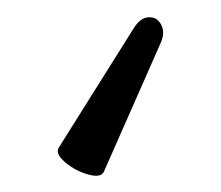

<svg xmlns="http://www.w3.org/2000/svg" viewBox="-20 -41 262 228"><path d="M49.8 134.3 138.7 -7.3Q146.5 -20 156.5 -20.5Q166.5 -21 171.4 -11.7Q176.3 -2.4 170.9 9.8L103.5 162.6Q100.1 170.4 85 166.3Q69.8 162.1 57.6 151.9Q45.4 141.6 49.8 134.3Z"/></svg>

Font: Junicode Two Beta VF
Style: Regular
Weight: 400
Designer: Peter S. Baker
Foundry: Briery Creek Software
Version: Version 1.031 beta; ttfautohint (v1.8.1.43-b0c9)